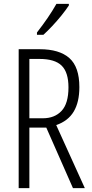

<svg xmlns="http://www.w3.org/2000/svg" viewBox="-20 -967 473 987"><path d="M184 -714Q285 -714 336.5 -668.5Q388 -623 388 -519Q388 -442 359 -393.5Q330 -345 269 -324L416 0H355L218 -311H131V0H76V-714ZM183 -664H131V-359H200Q261 -359 296.5 -397Q332 -435 332 -518Q332 -595 297 -629.5Q262 -664 183 -664ZM334 -939Q319 -916 296 -887.5Q273 -859 248 -832.5Q223 -806 203 -788H170V-800Q201 -840 225 -875Q249 -910 270 -947H334Z"/></svg>

Font: Noto Sans Tamil ExtraCondensed Light
Style: Regular
Weight: 300
Width: 2
Designer: Jelle Bosma - Monotype Design Team
Foundry: Monotype Imaging Inc.
Version: Version 2.004; ttfautohint (v1.8.4.7-5d5b)